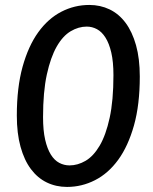

<svg xmlns="http://www.w3.org/2000/svg" viewBox="-20 -748 620 776"><path d="M545 -438.5Q545 -325 521.5 -241.2Q498 -157.5 457.8 -102.2Q417.5 -47 364 -19.8Q310.5 7.5 251 7.5Q206.5 7.5 169.2 -10.5Q132 -28.5 105 -64.5Q78 -100.5 63 -154.8Q48 -209 48 -281Q48 -394 71.2 -478Q94.5 -562 134.5 -617.5Q174.5 -673 227.8 -700.5Q281 -728 341 -728Q385.5 -728 423 -710Q460.5 -692 487.5 -655.8Q514.5 -619.5 529.8 -565.2Q545 -511 545 -438.5ZM438.5 -444Q438.5 -498 429.8 -535.5Q421 -573 406.2 -596.2Q391.5 -619.5 372 -630Q352.5 -640.5 330.5 -640.5Q297.5 -640.5 265.8 -621.8Q234 -603 209.2 -559.8Q184.5 -516.5 169.2 -446.5Q154 -376.5 154 -274.5Q154 -220.5 162.5 -183.5Q171 -146.5 185.5 -123.2Q200 -100 219.5 -89.8Q239 -79.5 261 -79.5Q294 -79.5 325.8 -98Q357.5 -116.5 382.8 -159.2Q408 -202 423.2 -271.8Q438.5 -341.5 438.5 -444Z"/></svg>

Font: Lato 2
Style: Italic
Weight: 600
Italic angle: -7°
Designer: Lukasz Dziedzic with Adam Twardoch and Botio Nikoltchev
Foundry: tyPoland Lukasz Dziedzic
Version: Version 2.015; 2015-08-06; http://www.latofonts.com/